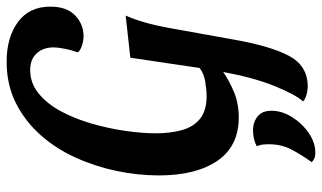

<svg xmlns="http://www.w3.org/2000/svg" viewBox="-216 -504 971 579"><g transform="rotate(-90 269.5 -214.5)"><path d="M205 20Q118 20 74 -44.5Q30 -109 30 -221Q30 -284 43.5 -348.5Q57 -413 84 -472.5Q111 -532 152.5 -578.5Q194 -625 249 -652.5Q304 -680 373 -680Q446 -680 492.5 -646Q539 -612 539 -548Q539 -499 512.5 -473.5Q486 -448 450 -448Q437 -448 422.5 -452.5Q408 -457 401 -465Q407 -481 411.5 -502.5Q416 -524 416 -539Q416 -570 398 -589.5Q380 -609 348 -609Q308 -609 276.5 -583Q245 -557 222.5 -514.5Q200 -472 185.5 -421Q171 -370 164 -320Q157 -270 157 -230Q157 -187 166.5 -152Q176 -117 200.5 -97Q225 -77 269 -77Q288 -77 312.5 -81Q337 -85 354 -98L385 -307L512 -321Q489 -269 475 -192Q461 -115 440 3Q420 117 390 172.5Q360 228 298 228Q287 228 274 224.5Q261 221 253 214Q274 191 299.5 128Q325 65 342 -27Q318 -10 283 5Q248 20 205 20ZM98 251Q80 251 70 240Q91 211 107.5 180Q124 149 124 111Q124 100 123 92Q122 84 118 74Q140 63 166 63Q190 63 207.5 76.5Q225 90 225 119Q225 150 206 180.5Q187 211 158 231Q129 251 98 251Z"/></g></svg>

Font: Sansita Swashed
Style: Regular
Weight: 400
Designer: Pablo Cosgaya
Foundry: Omnibus-Type
Version: Version 1.003; ttfautohint (v1.8.3)